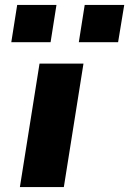

<svg xmlns="http://www.w3.org/2000/svg" viewBox="-20 -762 526 782"><path d="M61 0 141 -503H320L240 0ZM301 -590 325 -742H486L461 -590ZM26 -590 50 -742H210L186 -590Z"/></svg>

Font: Nunito Sans 7pt Expanded ExtraBold
Style: Italic
Weight: 800
Width: 7
Italic angle: -9°
Designer: Vernon Adams
Foundry: Vernon Adams
Version: Version 3.101;gftools[0.9.27]